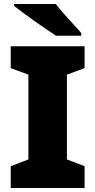

<svg xmlns="http://www.w3.org/2000/svg" viewBox="-20 -947 480 967"><path d="M406 0H34V-110L123 -144V-571L34 -604V-714H406V-604L317 -571V-144L406 -110ZM261 -927Q278 -905 301.5 -878Q325 -851 349 -825.5Q373 -800 389 -781V-767H262Q242 -780 213.5 -799.5Q185 -819 154.5 -840.5Q124 -862 96.5 -882.5Q69 -903 51 -917V-927Z"/></svg>

Font: Noto Sans Black
Style: Regular
Weight: 900
Designer: Monotype Design Team
Foundry: Monotype Imaging Inc.
Version: Version 2.007